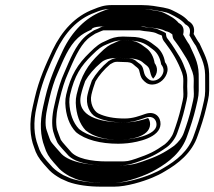

<svg xmlns="http://www.w3.org/2000/svg" viewBox="-20 -684 824 738"><path d="M602.6 -546.8C603.3 -538.7 605.6 -531.6 610.1 -525.7L616.2 -517.7C642.7 -483.3 663.7 -447.8 679.8 -404.4L683.4 -391C685.4 -376.7 684.5 -370.2 684.1 -348.4C684.3 -325.6 686.8 -317.7 682.3 -298L675.6 -269C668.2 -236.9 657.6 -204.1 646.9 -174.9C640.9 -157.3 627 -140.4 613.8 -129.5C575.2 -102 553.2 -91.3 502.5 -74C473.4 -64.4 468.2 -63.5 441.7 -63.5H390.7C330.8 -63.5 272.3 -74.5 250.2 -103.3C244.5 -110.6 218.8 -137.4 213.8 -146.5C208.8 -157.5 204.5 -172.6 199.4 -185.7C193.9 -206.9 195.3 -241.6 203 -275L210.1 -306C217.7 -338.8 229 -375.4 241 -401.4C262.7 -451.8 284.5 -504.7 316.9 -534.1C325.9 -542.2 333.8 -546.5 345.9 -554.5C351.4 -556.7 374.7 -567.5 378 -567.5H516.4L534.4 -564.6L554.1 -562.5C564.4 -561.4 576.9 -558.7 582.8 -555.3C590.8 -550.8 598.8 -549.8 602.6 -546.8ZM724.4 -553.5C730.5 -578.1 720.1 -594.7 703.6 -603.3C688.7 -621.7 665.1 -633.2 643.7 -643.8C622.2 -655.1 594.2 -656.6 568.8 -661.4L548.9 -663.5C540.7 -664.2 532.7 -664.5 524.4 -664.5H409.4C380.3 -664.5 362.4 -657.6 340.9 -648.9C268.8 -622.5 217.3 -564.6 182.2 -491.8C155.7 -435.1 130 -378.9 113.6 -308L105.8 -274C91.1 -210.4 95.7 -157.5 110.8 -118.3C119 -91.7 128.9 -75.7 148.3 -53.4L169.9 -29.3C182.8 -16.3 197.4 -6.7 214.3 2.8L241.9 15C275.8 27.3 320.3 33.5 368.3 33.5H419.3C466.1 33.5 528.8 14.2 565.5 -1.2C582.6 -8.4 597.3 -15.3 614.3 -25.8C663.4 -54.2 718.2 -95.8 740.1 -163.1C751.2 -193.6 764.3 -233.2 772.6 -269L779.3 -298C782.4 -311.3 783.9 -324 784 -336.7C783.8 -350.8 784.4 -387.7 783.8 -400.9C782.9 -448.8 762.1 -482.4 747.1 -516.8C738.6 -527.8 731.5 -541.5 724.4 -553.5ZM481.5 -542.5C471.5 -543.2 462 -543.5 452.5 -543.5C426.3 -543.5 407.6 -537.7 388.4 -527.7C364.1 -518 349.7 -506.9 324.3 -481.6C279.2 -437.9 251.8 -395.6 234.4 -320C231.9 -309.3 230.8 -298.4 231 -287.1C232.7 -241.3 246.4 -202.5 272.1 -176C307.7 -146.6 366.1 -131.5 434.4 -131.5C446 -131.5 458.1 -132.2 470.7 -133.5C509 -137.7 595.1 -154.8 597 -206.6C598 -234 576.1 -259.1 538.2 -246C514.7 -237.9 491 -228.5 458.8 -228.5C417.8 -228.5 383.9 -235.1 358.3 -247.8C340 -256.9 324.2 -288.8 331.4 -320C335.5 -337.9 341.2 -354.8 347.1 -371.3C359.2 -392.5 380.8 -418.1 403.5 -437C413.8 -442.3 417.7 -446.5 430.1 -446.5C439.2 -446.5 448.3 -446.2 457.3 -445.5L457.6 -445.5H457.8C477.4 -445.5 485.9 -443.1 493 -436.1C502.9 -426.4 512.2 -423.3 514.8 -413.6C518.2 -400.9 519.7 -387.7 529.2 -377.3C537.1 -368.8 546.9 -358.4 566.1 -359C595.6 -359.9 618.5 -384.7 623.3 -409C626.1 -422.9 622.1 -434.9 614.2 -445.1C610.5 -469.8 597.9 -492.7 578.9 -506.3C554.9 -525.2 532.1 -542.5 481.5 -542.5ZM592.7 -568.7C583.6 -573.8 570.8 -576.1 559.1 -577.5L539.7 -579.4L521.1 -582.5H381.5C369.2 -582.5 364 -576.7 356.7 -573.9C350.8 -571.7 345.3 -569.1 341.2 -567.5C329.3 -559.6 319.5 -554.4 307.9 -543.9C270.1 -509.8 248.3 -453.9 227.1 -404.6C214.4 -377.2 202.9 -339.5 195.1 -306L188 -275C179.8 -239.7 178.1 -203.5 184.4 -179.1C187.9 -165.8 193.8 -150.4 199.5 -138C205.4 -125.2 232.1 -99.2 237.1 -92.7C263.5 -58.4 326.3 -48.5 387.2 -48.5H438.2C464.9 -48.5 475.3 -50.3 504.4 -60C555.7 -77.5 581.1 -89.7 620.9 -118.1C637.1 -129.6 654.1 -151.8 661.4 -173.1C672.1 -202.4 683 -236.1 690.6 -269L697.3 -298C702.5 -320.3 699.6 -331.1 699.5 -351.6C699.9 -372.7 700.7 -381.2 698.5 -397L694.6 -411.6C687.5 -430.9 681.1 -448.2 671 -464.8C658.2 -485.4 644.5 -508.5 629.3 -528.3L623.1 -536.3C619.3 -541.3 618.2 -548.2 617.5 -556.4C609.6 -562.6 598.8 -565.2 592.7 -568.7ZM733.3 -507.2C749.1 -471.4 767.6 -441 768.4 -397.1C768.9 -384.6 768.4 -347.5 768.6 -333.3C768.5 -322 767.1 -310.1 764.3 -298L757.6 -269C749.6 -234.1 736.8 -195.5 725.6 -164.9C705.6 -103.6 656.8 -66.1 608.5 -38.2C592.1 -27.9 579.3 -22 562.2 -14.8C527.4 -0.1 465.8 18.5 422.7 18.5H371.7C325.2 18.5 281.5 12.1 250.4 1L223.6 -10.8C206.8 -20.4 193.8 -29.2 182.3 -40.7L160.9 -64.6C141.9 -86.4 133.3 -100.4 125.5 -125.8C111.3 -162.7 106.6 -212.8 120.8 -274L128.6 -308C144.5 -377 169.6 -431.8 196 -488.2C229.6 -558.2 277.2 -610.8 343.5 -635.1C365.6 -644 379.2 -649.5 405.9 -649.5H520.9C528.7 -649.5 536.5 -649.2 544 -648.5L563.2 -646.6C590.8 -641.4 615.6 -640 634.4 -630.2C657.1 -618.9 678.5 -607.5 692.1 -590.7C708.2 -582.4 713.9 -571.7 708.1 -548.3C716.4 -534.2 723.2 -520.9 733.3 -507.2ZM477.5 -527.5H478C524.8 -527.5 543.7 -512.8 567.9 -493.7C585.5 -481 595.9 -460.1 599.4 -436.8C606.2 -428 610.2 -418.9 608.2 -408.5C604.8 -391 589.1 -374.6 569.1 -374C556.2 -373.6 549.6 -380.1 541.7 -388.6C534.9 -396 533.6 -406.1 529.8 -420.3C525.4 -436.6 512.6 -440.5 505.1 -447.8C495.2 -457.5 481.5 -460.4 461.5 -460.5C450.8 -461.2 443.2 -461.5 433.5 -461.5C415.7 -461.5 405.1 -453.2 396.9 -448.9C370.9 -427.4 347.7 -400 333.2 -374.7C327 -357.5 320.9 -339.5 316.4 -320C307.7 -282.3 325 -246 349 -234.1C376.8 -220.4 412.8 -213.5 455.3 -213.5C490.6 -213.5 517.4 -224.1 540.2 -232C566.8 -241.2 582.4 -224.2 581.6 -203.8C580.2 -164.1 489.9 -146.5 437.8 -146.5C371.8 -146.5 315.9 -162 283.9 -188C260.7 -212.3 248 -247.9 246.4 -290.9C246.2 -300.9 247.2 -310.7 249.4 -320C266.3 -393.1 290.8 -430.5 333.9 -472.4C359.1 -497.3 369.7 -505.4 391.2 -513.9C410.3 -521.5 423 -528.5 449 -528.5C458.3 -528.5 467.7 -528.2 477.5 -527.5ZM639.2 -554.2 642.5 -551.6C643.2 -543.1 645 -535.8 648.7 -531L654.9 -523C670 -503.3 683.6 -480.3 696.5 -459.7C706.3 -443.4 712.4 -427.2 719.7 -407.4L723.4 -393.4C725.5 -378.4 724.7 -371.1 724.3 -349.6C724.4 -327.7 727.1 -318.7 722.3 -298L715.6 -269C708.1 -236.6 697.4 -203.5 686.7 -174.2C680.1 -154.7 665 -136.7 649.6 -123.9C609.8 -95.5 581.6 -81.6 527.9 -63.3C510.9 -57.6 498.4 -53.2 477.5 -50.4C462.6 -48.5 449.9 -48.5 438.2 -48.5H387.2C313.7 -48.5 238.4 -63 211.5 -98C206.4 -104.7 180.9 -130.6 174.3 -142.5C168.7 -154.8 164.6 -169.5 159.7 -182.3C151.6 -203.1 155.4 -242 163 -275L170.1 -306C177.8 -339 189.2 -376.1 201.4 -402.6C223.1 -452.9 243.8 -506 280 -538.7C296.1 -553.2 310.5 -560.7 330.7 -569.7L332 -570.2C332 -570.2 330.1 -582.5 381.5 -582.5H528L550.6 -578.8L568.3 -577C585.8 -575 603.7 -571.8 616.9 -564.3C619.1 -563.1 627.3 -563.5 639.2 -554.2ZM683.9 -551.3C690.6 -578.3 678.3 -589.7 666.8 -595.7C652.9 -612.8 634.1 -622.7 610.7 -634.3C597 -641.4 584.7 -641.4 551.7 -647.3L536 -648.9C530.9 -649.3 526 -649.5 520.9 -649.5H405.9C397.2 -649.5 392.1 -648.5 369.2 -639.2C310 -615.4 257.7 -565.1 221.8 -490.4C195.3 -433.9 169.8 -378.2 153.6 -308L145.8 -274C131.3 -211.3 135.9 -159.8 150.6 -121.5C158.7 -95 167.5 -81 186.6 -59.2L207.9 -35.3C219 -24.2 231.4 -15.8 247.2 -6.8L272.3 4.3C299.1 13.6 333.4 18.5 371.7 18.5H422.7C462 18.5 543.9 -10 580.7 -33C627.9 -60.2 679 -98.4 700.3 -163.8C711.4 -194.3 724.4 -233.6 732.6 -269L739.3 -298C742.3 -310.8 743.8 -323.2 743.9 -335.4C743.6 -349.6 744.2 -386.6 743.7 -399.4C742.8 -445.6 723.3 -477.1 707.8 -512.3C698.4 -525.1 691.7 -538 683.9 -551.3ZM449 -528.5C442.4 -528.5 434.4 -527 418.6 -518.7C399.3 -511.1 388.3 -503.8 361.7 -477.4C317.8 -434.8 291.7 -394.8 274.4 -320C272 -309.8 271 -299.4 271.2 -288.6C272.8 -244.1 286.2 -207.2 309.5 -182.7C340.9 -157.3 387.1 -146.5 437.8 -146.5C473.6 -146.5 555 -155.7 556.9 -205.5C557.2 -215.1 554.2 -224.2 549.4 -230.3C530.5 -223.9 499.1 -213.5 455.3 -213.5C363.8 -213.5 271.9 -235.8 291.4 -320C295.6 -338.5 301.5 -355.8 307.5 -372.6C320.5 -395.4 342.3 -421.6 367.1 -442.2C372.4 -446.6 385.7 -461.5 433.5 -461.5C444.3 -461.5 453.6 -461.2 464.9 -460.5C476.3 -460.3 490.7 -459.4 503 -456.4C518.2 -452.8 525.8 -447.3 530.7 -442.5C537.8 -435.6 551.1 -429.9 554.7 -416.4C558.3 -403.1 560.5 -390.7 567.3 -383.3C567.8 -382.8 567.8 -382.7 568.8 -381.6C588.5 -402.3 586.2 -426.1 574.4 -441.4C570.7 -465.6 558.6 -487.3 542.7 -498.7C516.1 -519.7 500 -527.5 478 -527.5H474.5C466 -528.1 457 -528.5 449 -528.5Z"/></svg>

Font: HoneyBee
Style: BlurIt
Weight: 700
Foundry: Cannot Into Space Fonts
Version: Version 0.89